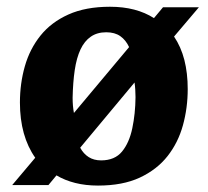

<svg xmlns="http://www.w3.org/2000/svg" viewBox="-20 -548 631 583"><path d="M17 14 87 -69Q64 -101.5 52.2 -143.7Q40.5 -186 40.5 -236.5Q40.5 -294.5 55.5 -347Q70.5 -399.5 103 -440Q135.5 -480.5 187.8 -504Q240 -527.5 314 -527.5Q354 -527.5 387.5 -518.8Q421 -510 447.5 -493L475 -526H584L508.5 -437Q529.5 -406 539.8 -366Q550 -326 550 -277.5Q550 -220.5 535.5 -167.8Q521 -115 488.8 -74Q456.5 -33 404.5 -8.7Q352.5 15.5 277.5 15.5Q240 15.5 208.3 7.5Q176.5 -0.5 151.5 -15.5L127 14ZM287 -61Q328.5 -61 350.5 -87.8Q372.5 -114.5 381.7 -158.5Q391 -202.5 391.5 -253Q391.5 -265 390.7 -276.2Q390 -287.5 388.5 -297.5L223.5 -99.5Q233.5 -81 249.3 -71Q265 -61 287 -61ZM204.5 -205 372 -405Q362 -426.5 345.3 -438.2Q328.5 -450 302.5 -450Q275 -450 255.8 -436.7Q236.5 -423.5 224.5 -398Q212.5 -372.5 207 -335.5Q201.5 -298.5 200.5 -251Q200.5 -238.5 201.5 -227Q202.5 -215.5 204.5 -205Z"/></svg>

Font: Literata
Style: Italic
Weight: 400
Italic angle: -2°
Designer: Latin by Veronika Burian and Jose Scaglione. Greek by Irene Vlachou. Cyrillic by Vera Evstafieva
Foundry: TypeTogether
Version: Version 3.103;gftools[0.9.29]